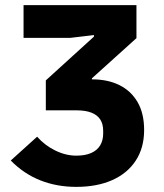

<svg xmlns="http://www.w3.org/2000/svg" viewBox="-20 -718 640 750"><path d="M278 12Q202 12 137.5 -13.5Q73 -39 22 -91L125 -184Q155 -150 196 -130Q237 -110 278 -110Q313 -110 336.5 -120.5Q360 -131 371.5 -150.5Q383 -170 383 -196V-207Q383 -234 371.5 -251.5Q360 -269 337 -278Q314 -287 279 -287H159V-404L347 -575V-581L254 -570H72V-698H513V-569L339 -412V-408H340Q401 -408 446.5 -385.5Q492 -363 517.5 -319Q543 -275 543 -210Q543 -141 510.5 -91Q478 -41 418.5 -14.5Q359 12 278 12Z"/></svg>

Font: Lilex
Style: Regular
Weight: 400
Monospace: yes
Designer: Mike Abbink, Paul van der Laan, Pieter van Rosmalen, Mikhael Khrustik
Foundry: Mikhael Khrustik
Version: Version 2.510